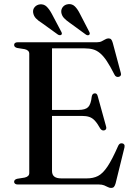

<svg xmlns="http://www.w3.org/2000/svg" viewBox="-20 -908 662 945"><path d="M199 -367H366.5Q400 -367 413.8 -380.8Q427.5 -394.5 431.5 -432.5Q433 -440.5 436.5 -444.2Q440 -448 445.5 -448.5Q457.5 -450 461 -434.5L502 -286Q504.5 -278 502.2 -273.2Q500 -268.5 494 -266.5Q488 -265 483 -267Q478 -269 474 -274.5Q459.5 -300.5 447 -314Q434.5 -327.5 419.5 -332.5Q404.5 -337.5 382.5 -337.5H199ZM49.5 -687Q49.5 -693 54 -696.5Q58.5 -700 67.5 -700H457Q471 -700 480.5 -704.8Q490 -709.5 498 -714.2Q506 -719 514 -719Q522.5 -719 527 -714.2Q531.5 -709.5 535 -697L574.5 -549.5Q577 -542 574.5 -537Q572 -532 565.5 -530Q558.5 -528 552.5 -530.8Q546.5 -533.5 543 -541.5Q522.5 -582 505.8 -607.2Q489 -632.5 472.5 -646.2Q456 -660 437.8 -665Q419.5 -670 396 -670H236V-66.5Q236 -48 247.2 -39Q258.5 -30 281.5 -30H407.5Q439 -30 462.2 -41.8Q485.5 -53.5 508.8 -88Q532 -122.5 562 -191Q565.5 -198 570.2 -200.8Q575 -203.5 581.5 -202.5Q588.5 -201.5 591.5 -196.2Q594.5 -191 592.5 -182L549 -5.5Q545.5 6.5 540.8 11.8Q536 17 527 17Q519 17 511 12.8Q503 8.5 492.5 4.2Q482 0 466.5 0H67.5Q58.5 0 54 -3.8Q49.5 -7.5 49.5 -13Q49.5 -24 64 -28L101.5 -34Q112.5 -36.5 118.2 -42Q124 -47.5 124 -56.5V-643.5Q124 -652.5 118.2 -658Q112.5 -663.5 101.5 -666L64 -672Q49.5 -676 49.5 -687ZM235.5 -839 281.5 -752Q284 -747.5 284.5 -743.8Q285 -740 282 -737Q279 -734.5 274.5 -734.8Q270 -735 265.5 -737.5L186.5 -794.5Q168.5 -805.5 157 -817.5Q145.5 -829.5 143 -846.5Q141 -862 150.8 -873.2Q160.5 -884.5 176.5 -886.5Q196 -888.5 209.5 -875.5Q223 -862.5 235.5 -839ZM374 -839 419 -752Q421.5 -747.5 421.8 -743.5Q422 -739.5 419 -736.5Q416 -734 411.2 -734.5Q406.5 -735 402.5 -738L323.5 -795.5Q306.5 -807 295 -819.2Q283.5 -831.5 281.5 -848.5Q280.5 -863.5 290.2 -874.8Q300 -886 316.5 -887.5Q335.5 -889.5 349 -876Q362.5 -862.5 374 -839Z"/></svg>

Font: Fraunces 60pt
Style: Regular
Weight: 400
Version: Version 1.000;[b76b70a41]